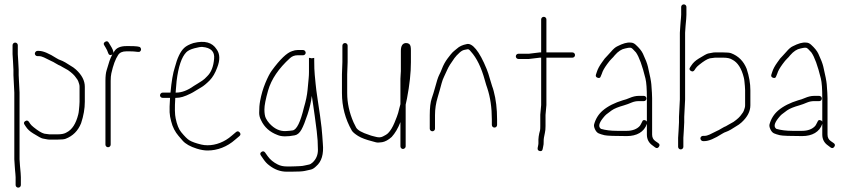

<svg xmlns="http://www.w3.org/2000/svg" viewBox="-20 -673 3890 879"><path d="M206.2 -58H244.5C262.2 -58 276.2 -61 285.2 -67C310 -79.4 327.7 -106.7 338.2 -149C339.6 -154.3 340.6 -160.5 341.2 -167.5L343.2 -188.5C343.9 -195.5 344.2 -201.7 344.2 -207V-276C344.2 -280.7 343.6 -285 342.2 -289L338.2 -301C336.9 -305 333.6 -310.3 328.2 -317C321.3 -327.9 309 -339.6 291.2 -352L266.2 -366C258.9 -370.7 252.8 -373.8 247.9 -375.5C244.1 -377.2 239.1 -380 232.9 -384C226.6 -388 221.1 -391 216.2 -392.9C211.4 -394.8 205.6 -397.7 198.8 -401.5C195.8 -403.2 190 -406 181.5 -410C173 -414 165.3 -416 158.3 -416H151.5C148.2 -416 145.3 -417.2 143 -419.5C140.7 -421.8 139.5 -424.5 139.5 -427.5C139.5 -430.5 140.7 -433.3 143 -436C145.3 -438.7 148.2 -440 151.5 -440H158.3C177.1 -440 204.2 -428.7 239.6 -406C245.9 -402 251.9 -399.2 257.3 -397.5C262.6 -395.8 269.9 -392.3 279.3 -387L303.3 -372C311.9 -367.3 320.1 -361.5 327.8 -354.5C354.8 -329.8 368.3 -303.7 368.3 -276V-207C368.3 -175.7 362.6 -143 351.3 -109C337.2 -73.9 313.4 -50.1 279.9 -37.5C273.7 -35.2 261.5 -34 244.5 -34H205.5C201.5 -34 197.4 -34.5 193.1 -35.5C188.9 -36.5 183.1 -37.6 175.9 -38.7C168.7 -39.9 155.5 -47.8 131.5 -62.4C116.8 -71.4 105.8 -81.6 98.5 -93L92.5 -102C87.8 -108.7 88.8 -114.2 95.5 -118.5C102.2 -122.8 107.8 -121.7 112.5 -115L118.5 -106C121.8 -101.3 126.8 -96.3 133.5 -91C153.9 -74.6 169.3 -64.6 183 -61ZM63.5 -393 65.5 -354V-329L69.5 -249.5V56L71.5 86C74.2 112.7 75.5 130 75.5 138V174C75.5 177.3 74.3 180.2 72 182.5C69.7 184.8 66.8 186 63.5 186C60.2 186 57.3 184.8 55 182.5C52.7 180.2 51.5 177.3 51.5 174V138C51.5 132.7 51.2 127.7 50.5 123C49.8 118.3 49.3 113 49 107C48.7 101 48.2 94.3 47.5 87L45.5 56V-249L41.5 -329V-354L39.5 -393L37.5 -425V-466C37.5 -469.3 38.7 -472.2 41 -474.5C43.3 -476.8 46.2 -478 49.5 -478C52.8 -478 55.7 -476.8 58 -474.5C60.3 -472.2 61.5 -469.3 61.5 -466V-425Z M490.7 -422C492.7 -422.7 494 -423.7 494.7 -425C489 -413.7 484.5 -403.3 481.2 -394L468.2 -351.5C464.5 -339.8 462.7 -323.7 462.7 -303V-11C462.7 -7.7 463.9 -4.8 466.2 -2.5C468.5 -0.2 471.4 1 474.7 1C478 1 480.9 -0.2 483.2 -2.5C485.5 -4.8 486.7 -7.7 486.7 -11V-303C486.7 -316.7 487.7 -328 489.7 -337C498 -374.5 508.4 -402.5 520.7 -421C527.8 -432.3 540.4 -438 558.7 -438H573.7C586.6 -438 598.2 -437.2 608.4 -435.7C614.3 -434.8 618.4 -435.2 620.7 -437C623.4 -439 625 -441.7 625.7 -445C626.4 -448.3 625.2 -452 622.2 -456C619.2 -460 603 -462 573.7 -462H558.7C531.7 -462 513.3 -454.2 503.7 -438.5C501 -434.2 499.4 -431.7 498.7 -431C500.7 -436.9 495.7 -449.2 483.7 -468L477.7 -478C473.7 -484.7 468.2 -485.8 461.2 -481.5C454.2 -477.2 453 -471.7 457.7 -465L463.7 -455C468.1 -448.3 472.1 -439.7 475.7 -429C478.4 -421.7 483.4 -419.3 490.7 -422Z M784 -249C785.5 -269 787 -286.7 788.5 -302C796.5 -368 811.4 -412 833.1 -434C840.4 -441.3 852.6 -447.3 869.9 -452C887.1 -456.7 899.5 -458.7 907 -458C945.2 -454.8 963.7 -436.8 960.2 -404C957.3 -368.4 946.9 -341.9 929.1 -324.5C925.4 -320.8 921.3 -316.8 917 -312.4C912.7 -308 902.3 -300.9 886 -291C880.5 -287.7 874 -283.7 866.5 -279C838.6 -259 811.9 -249 786.2 -249ZM782.5 -225H786.2C795.6 -225 805.5 -226.5 815.9 -229.5C821.6 -231.2 827.6 -233.3 833.9 -236C840.1 -238.7 846.6 -241.7 853.4 -245C860.1 -248.3 867.1 -252.3 874.4 -257C881.6 -261.7 890.6 -267 901.2 -273.1C911.8 -279.1 924.8 -289.8 940 -305C953.9 -319.4 965.2 -338.7 974.1 -363C988.1 -398.1 987.3 -426.3 971.6 -447.5C951.4 -479.1 917 -488.6 865.8 -476C846.8 -470 832.5 -462.5 823 -453.5C805.6 -437.1 791.6 -407.6 780.5 -365C771.8 -339 765.2 -300.3 760.5 -249H724.5C721.2 -249 718.3 -247.7 716 -245C713.7 -242.3 712.5 -239.5 712.5 -236.5C712.5 -233.5 713.7 -230.8 716 -228.5C718.3 -226.2 721.2 -225 724.5 -225H758.5C756.5 -194.3 755.8 -172.3 756.5 -159C757.2 -145.7 759.5 -132 763.5 -118C770.1 -90.2 782.7 -68.1 796.8 -51.5C803.2 -43.8 809.8 -36.3 816.2 -29C829.3 -14.1 850.9 -1.9 880.9 7.5C899 13.2 915.6 16 930.6 16C974.5 16 1020 -0.7 1057.1 -34L1076.1 -50C1082.1 -55.3 1082.4 -61 1077.1 -67C1071.7 -73 1066.1 -73.3 1060.1 -68L1041.1 -52C1008.1 -22.7 967.9 -8 930.6 -8C920.4 -8 911 -9 902.5 -11C877.5 -16.9 858.9 -23.5 846.7 -30.9C837.9 -36.2 825.5 -48.5 809.5 -68C798.4 -81.5 790 -102.5 784.2 -131.1C780.3 -147.9 779.5 -179.2 782.5 -225Z M1427.5 88C1452.5 66.9 1462.6 32.4 1458 -15.5C1457 -25.8 1456.2 -37.7 1455.5 -51C1454.5 -70.7 1451 -102 1445 -145C1442.7 -161.7 1439.1 -185.9 1434.2 -217.7C1429.4 -249.5 1426.3 -273.1 1425 -288.5C1424 -300.2 1422.7 -314 1421 -330C1419.3 -346 1418.5 -369 1418.5 -399V-408L1406.5 -406C1402.5 -407.3 1399 -408 1396 -408H1394.5V-343C1394.5 -333.7 1394 -323.8 1393 -313.5C1392 -303.2 1390.4 -285.8 1388.1 -261.4C1385.8 -237 1380.3 -210.2 1371.5 -181C1355.6 -114.2 1338.4 -79.2 1320 -76C1312.3 -74.7 1301.8 -73.7 1288.5 -73C1261 -71.5 1235.8 -83.3 1213 -108.5C1206.7 -115.5 1201.3 -123.3 1197 -132C1192.7 -140.7 1190.5 -154.1 1190.5 -172.2C1190.5 -190.4 1196.2 -219.3 1207.5 -259C1222.2 -310.3 1255.6 -359.6 1307.8 -407C1317.4 -415.7 1328.9 -420 1342.5 -420H1367.5C1370.8 -420 1373.7 -421.2 1376 -423.5C1378.3 -425.8 1379.5 -428.5 1379.5 -431.5C1379.5 -434.5 1378.3 -437.3 1376 -440C1373.7 -442.7 1370.8 -444 1367.5 -444H1342.5C1334.5 -444 1326.2 -442.3 1317.5 -439C1293.3 -431.5 1262.1 -401.7 1224 -349.5C1215 -337.2 1205.3 -318.3 1194.8 -292.9C1184.3 -267.5 1176.3 -240.4 1171 -211.5C1169.3 -202.5 1168.2 -193.8 1167.5 -185.5C1166.8 -177.2 1166.5 -167.3 1166.5 -156C1166.5 -144.7 1169.5 -133.3 1175.5 -122C1190.3 -90.5 1215.3 -68.2 1250.5 -55C1268.3 -47.2 1294.6 -46.7 1329.5 -53.5C1341.5 -55.8 1351.7 -64.5 1360 -79.5C1368.3 -94.5 1377.6 -117.7 1387.9 -149C1398.2 -180.4 1404.7 -208.7 1407.5 -234C1409.5 -221.3 1411.5 -208 1413.5 -194L1421 -141.5C1423.3 -125.2 1426.3 -102.3 1430 -73C1433.7 -43.7 1435.5 -15 1435.5 13C1435.5 36.2 1427.5 55.4 1411.5 70.5C1405.5 76.2 1399.7 79.5 1394 80.5C1388.3 81.5 1382.2 82.8 1375.5 84.5C1368.8 86.2 1361.5 87.2 1353.5 87.5C1345.5 87.8 1338.2 88.2 1331.5 88.5C1324.8 88.8 1318.5 89 1312.5 89H1292.5C1277.2 89 1263.5 86 1251.5 80C1231.9 70.2 1216.6 57.6 1205.5 42L1193.5 25C1188.8 19 1183.3 18.2 1177 22.5C1170.7 26.8 1169.8 32.3 1174.5 39L1185.5 55C1193.5 67 1202.5 76.7 1212.5 84C1237.1 103.3 1263.8 113 1292.5 113H1312.5C1344.5 113 1365.5 111.8 1375.5 109.5C1385.5 107.2 1394.5 105.2 1402.5 103.5C1410.5 101.8 1418.8 96.7 1427.5 88Z M1815.2 -440V-347C1815.2 -342.3 1814.9 -337 1814.2 -331C1814.2 -325 1813.9 -318.7 1813.2 -312V-196C1811.2 -189.3 1809.6 -183.2 1808.2 -177.5C1806.9 -171.8 1805.1 -164.7 1802.8 -156C1800.4 -147.3 1794.8 -132.4 1786 -111.2C1777.1 -90 1767.4 -74.1 1756.8 -63.5C1751.1 -57.8 1742.3 -52.8 1733 -48.3C1724.1 -43.8 1714 -43.1 1703 -46C1698 -47.3 1692.6 -48.7 1686.9 -50C1681.1 -51.3 1675.4 -53.2 1669.6 -55.5C1637.6 -65.7 1617.5 -76.8 1610.5 -89L1598.5 -113C1579.2 -157.2 1569.5 -201.9 1569.5 -247V-333L1571.5 -389V-464C1571.5 -467.3 1570.3 -470.2 1568 -472.5C1565.7 -474.8 1562.8 -476 1559.5 -476C1556.2 -476 1553.3 -474.8 1551 -472.5C1548.7 -470.2 1547.5 -467.3 1547.5 -464V-389L1545.5 -333V-247C1545.5 -185.2 1560.5 -128 1590.5 -75.5C1594.5 -68.5 1604.2 -60.2 1619.5 -50.5C1634.8 -40.9 1657.8 -32.9 1682.8 -26.5C1688.8 -24.8 1694.9 -23.2 1701.1 -21.5C1707.4 -19.8 1716.8 -20 1729.3 -22C1742 -24 1758 -32 1773.2 -46C1788.7 -62.9 1802.1 -85.6 1813.2 -114V-3C1813.2 0.3 1814.4 3.2 1816.7 5.5C1819.1 7.8 1821.7 9 1824.7 9C1827.7 9 1830.6 7.8 1833.2 5.5C1835.9 3.2 1837.2 0.3 1837.2 -3V-194L1843.2 -222C1855.2 -284.4 1861.2 -339.7 1861.2 -388V-442C1861.2 -449.3 1860.7 -455.5 1859.7 -460.5C1857.7 -470.8 1850.5 -476 1838.2 -476C1822.9 -475 1815.2 -463 1815.2 -440Z M1959.5 -72C1962.8 -72 1965.7 -73.2 1968 -75.5C1970.3 -77.8 1971.5 -80.7 1971.5 -84V-146C1971.5 -174.1 1975.7 -201.6 1984 -228.5C1987 -238.2 1990 -248.5 1993 -259.5L2002 -292.5C2005 -303.5 2008.5 -313 2012.5 -321C2016.5 -329 2021.5 -339.8 2027.5 -353.5C2033.5 -367.2 2044.5 -385 2060.5 -406.9C2065.8 -414.2 2073.6 -422.8 2084.5 -432.6C2092.3 -439.7 2100 -443.8 2107.6 -445C2111.9 -445.7 2116.1 -446.5 2120.4 -447.5C2124.6 -448.5 2129.7 -445 2135.7 -437C2162.4 -407.7 2183.7 -363.9 2199.7 -305.5C2204.4 -288.5 2208.1 -276.7 2210.7 -270C2224.7 -228 2231.7 -180 2231.7 -126V-101C2231.7 -97.7 2232.9 -94.8 2235.2 -92.5C2237.6 -90.2 2240.4 -89 2243.7 -89C2247.1 -89 2249.9 -90.2 2252.2 -92.5C2254.6 -94.8 2255.7 -97.7 2255.7 -101V-126C2255.7 -174.3 2250.6 -217.6 2240.2 -256C2237.9 -264.7 2235.6 -272 2233.2 -278C2230.9 -284 2227.4 -295.5 2222.7 -312.5C2218.1 -329.5 2213.2 -344.2 2208.2 -356.5C2174.4 -439.9 2141.6 -478.1 2116.2 -471C2097.6 -467.4 2082.8 -460.6 2072 -450.5C2063.5 -443.5 2056.3 -437.8 2052 -433.5C2047.7 -429.2 2040.1 -419.9 2029.3 -405.6C2018.5 -391.3 2009.7 -375.3 2003 -357.5C1999.3 -347.8 1995.1 -338.4 1990.3 -329.2C1985.5 -319.9 1978.7 -298.9 1970 -266C1967 -254.7 1962.5 -240.2 1956.5 -222.5C1950.5 -204.8 1947.5 -179.3 1947.5 -146V-84C1947.5 -80.7 1948.7 -77.8 1951 -75.5C1953.3 -73.2 1956.2 -72 1959.5 -72Z M2401.5 -427H2353.5C2350.2 -427 2347.3 -425.8 2345 -423.5C2342.7 -421.2 2341.5 -418.3 2341.5 -415C2341.5 -411.7 2342.7 -408.8 2345 -406.5C2347.3 -404.2 2350.2 -403 2353.5 -403H2401.5L2451.5 -409H2457.5V-192L2453.5 -148V-96.5C2453.5 -87.5 2453.2 -81 2452.5 -77C2446.5 -56.1 2444 -37.7 2445 -22C2445.3 -16.7 2444.8 -11.3 2443.5 -6L2441.5 4C2440.2 12 2443.3 16.8 2451 18.5C2458.7 20.2 2463.2 17 2464.5 9L2466.5 -1C2468.5 -8.3 2469.3 -16.6 2469 -25.9C2468.7 -35.1 2470.5 -47.9 2474.5 -64.3C2476.5 -72.4 2477.5 -83 2477.5 -96V-147L2481.5 -192V-409H2600.5C2603.8 -409 2606.7 -410.2 2609 -412.5C2611.3 -414.8 2612.5 -417.7 2612.5 -421C2612.5 -424.3 2611.3 -427.2 2609 -429.5C2606.7 -431.8 2603.8 -433 2600.5 -433H2481.5V-584C2481.5 -587.3 2480.3 -590.2 2478 -592.5C2475.7 -594.8 2472.8 -596 2469.5 -596C2466.2 -596 2463.3 -594.8 2461 -592.5C2458.7 -590.2 2457.5 -587.3 2457.5 -584V-433H2450.5Z M2939.5 -222C2939.5 -225.3 2938.4 -228.2 2936 -230.5C2933.7 -232.8 2930.9 -234 2927.5 -234H2902.5C2891.3 -234 2876.7 -230.8 2861.8 -224.3C2851.5 -219.8 2841.4 -216.4 2831.5 -214C2795.3 -203 2763.3 -187.4 2739.5 -167C2720.3 -150.5 2707.1 -129.5 2700 -104C2698.4 -98 2699.7 -90.3 2704 -81C2708.4 -71.7 2713.9 -65.5 2720.5 -62.5C2727.2 -59.5 2736.1 -56.7 2747.3 -54C2758.5 -51.3 2795.9 -50 2849.5 -50C2895.1 -50 2929.1 -68.7 2941.5 -106V-57C2941.5 -35.6 2950.2 -18.9 2967.5 -7L2979.5 2C2986.2 6.7 2991.9 5.7 2996.5 -1C3001.2 -7.7 3000.2 -13.3 2993.5 -18L2980.5 -27C2970.5 -33.7 2965.5 -43.7 2965.5 -57V-223C2965.5 -235.7 2964.3 -257 2961.9 -287C2960.9 -300.4 2955.7 -327.2 2946.3 -367.4C2942.9 -382.4 2935.2 -402.3 2923.4 -427.3C2917.3 -440.2 2906.2 -453.9 2890 -468.5C2883 -474.8 2875.5 -478 2867.5 -478C2851.1 -479.8 2831.8 -474.2 2806.4 -461.2C2797.6 -457.3 2787.8 -448.9 2777 -436C2772 -430 2767 -424.5 2762 -419.5C2757 -414.5 2752.5 -409.7 2748.5 -405C2745.2 -400.3 2740.9 -394.3 2735.5 -387C2724.3 -371.5 2716.6 -357.1 2712.5 -344L2708.5 -332C2705.9 -324.7 2708.4 -319.7 2716 -317C2723.7 -314.3 2728.5 -316.7 2730.5 -324L2735.5 -336C2738.6 -347.2 2746.7 -361.8 2759.8 -379.7C2767.9 -390.9 2774.7 -399 2780 -404C2785 -408.7 2789.9 -414 2794.5 -420C2809.9 -437.9 2825.9 -448.2 2841.6 -451C2845.4 -451.7 2849.2 -452.5 2853.2 -453.5C2857.2 -454.5 2861.8 -454.8 2866.9 -454.5C2872 -454.2 2879.2 -447 2891.5 -433C2906.1 -412.2 2920.6 -372.4 2935 -313.5C2939.4 -295.8 2941.5 -265.7 2941.5 -223V-116C2940.2 -119.3 2937.9 -121.3 2934.5 -122C2927.2 -125.3 2922.2 -123 2919.5 -115C2914.5 -104.9 2911.1 -98.9 2909.5 -97C2896.4 -81.7 2874.6 -74 2849.5 -74H2804.6C2776.9 -74 2752.6 -77 2731.6 -83C2718.3 -91.8 2721.2 -108.1 2740.1 -132C2746.4 -140 2751.6 -145.7 2755.6 -149C2759.6 -152.3 2767.7 -158.4 2779.9 -167.3C2792.1 -176.2 2812.6 -183.9 2836 -190.5C2841.5 -192.2 2847.5 -194.2 2854 -196.5C2860.5 -198.8 2866.8 -201.3 2872.8 -204C2882.5 -208 2893.2 -210 2902.5 -210H2927.5C2930.9 -210 2933.7 -211.2 2936 -213.5C2938.4 -215.8 2939.5 -218.7 2939.5 -222Z M3253.2 -409H3291.5C3309.2 -409 3323.2 -406 3332.2 -400C3357 -387.6 3374.7 -360.3 3385.2 -318C3386.6 -312.7 3387.6 -306.5 3388.2 -299.5L3390.2 -278.5C3390.9 -271.5 3391.2 -265.3 3391.2 -260V-191C3391.2 -186.3 3390.6 -182 3389.2 -178L3385.2 -166C3383.9 -162 3380.6 -156.7 3375.2 -150C3368.3 -139.1 3356 -127.4 3338.2 -115L3313.2 -101C3305.9 -96.3 3299.8 -93.2 3294.9 -91.5C3291.1 -89.8 3286.1 -87 3279.9 -83C3273.6 -79 3268.1 -76 3263.2 -74.1C3258.4 -72.2 3252.6 -69.3 3245.8 -65.5C3242.8 -63.8 3237 -61 3228.5 -57C3220 -53 3212.3 -51 3205.3 -51H3198.5C3195.2 -51 3192.3 -49.8 3190 -47.5C3187.7 -45.2 3186.5 -42.5 3186.5 -39.5C3186.5 -36.5 3187.7 -33.7 3190 -31C3192.3 -28.3 3195.2 -27 3198.5 -27H3205.3C3224.1 -27 3251.2 -38.3 3286.6 -61C3292.9 -65 3298.9 -67.8 3304.3 -69.5C3309.6 -71.2 3316.9 -74.7 3326.3 -80L3350.3 -95C3358.9 -99.7 3367.1 -105.5 3374.8 -112.5C3401.8 -137.2 3415.3 -163.3 3415.3 -191V-260C3415.3 -291.3 3409.6 -324 3398.3 -358C3384.2 -393.1 3360.4 -416.9 3326.9 -429.5C3320.7 -431.8 3308.5 -433 3291.5 -433H3252.5C3248.5 -433 3244.4 -432.5 3240.1 -431.5C3235.9 -430.5 3230.1 -429.4 3222.9 -428.3C3215.7 -427.1 3202.5 -419.2 3178.5 -404.6C3163.8 -395.6 3152.8 -385.4 3145.5 -374L3139.5 -365C3134.8 -358.3 3135.8 -352.8 3142.5 -348.5C3149.2 -344.2 3154.8 -345.3 3159.5 -352L3165.5 -361C3168.8 -365.7 3173.8 -370.7 3180.5 -376C3200.9 -392.4 3216.3 -402.4 3230 -406ZM3110.5 -74 3112.5 -113V-138L3116.5 -217.5V-523L3118.5 -553C3121.2 -579.7 3122.5 -597 3122.5 -605V-641C3122.5 -644.3 3121.3 -647.2 3119 -649.5C3116.7 -651.8 3113.8 -653 3110.5 -653C3107.2 -653 3104.3 -651.8 3102 -649.5C3099.7 -647.2 3098.5 -644.3 3098.5 -641V-605C3098.5 -599.7 3098.2 -594.7 3097.5 -590C3096.8 -585.3 3096.3 -580 3096 -574C3095.7 -568 3095.2 -561.3 3094.5 -554L3092.5 -523V-218L3088.5 -138V-113L3086.5 -74L3084.5 -42V-1C3084.5 2.3 3085.7 5.2 3088 7.5C3090.3 9.8 3093.2 11 3096.5 11C3099.8 11 3102.7 9.8 3105 7.5C3107.3 5.2 3108.5 2.3 3108.5 -1V-42Z M3742.5 -222C3742.5 -225.3 3741.4 -228.2 3739 -230.5C3736.7 -232.8 3733.9 -234 3730.5 -234H3705.5C3694.3 -234 3679.7 -230.8 3664.8 -224.3C3654.5 -219.8 3644.4 -216.4 3634.5 -214C3598.3 -203 3566.3 -187.4 3542.5 -167C3523.3 -150.5 3510.1 -129.5 3503 -104C3501.4 -98 3502.7 -90.3 3507 -81C3511.4 -71.7 3516.9 -65.5 3523.5 -62.5C3530.2 -59.5 3539.1 -56.7 3550.3 -54C3561.5 -51.3 3598.9 -50 3652.5 -50C3698.1 -50 3732.1 -68.7 3744.5 -106V-57C3744.5 -35.6 3753.2 -18.9 3770.5 -7L3782.5 2C3789.2 6.7 3794.9 5.7 3799.5 -1C3804.2 -7.7 3803.2 -13.3 3796.5 -18L3783.5 -27C3773.5 -33.7 3768.5 -43.7 3768.5 -57V-223C3768.5 -235.7 3767.3 -257 3764.9 -287C3763.9 -300.4 3758.7 -327.2 3749.3 -367.4C3745.9 -382.4 3738.2 -402.3 3726.4 -427.3C3720.3 -440.2 3709.2 -453.9 3693 -468.5C3686 -474.8 3678.5 -478 3670.5 -478C3654.1 -479.8 3634.8 -474.2 3609.4 -461.2C3600.6 -457.3 3590.8 -448.9 3580 -436C3575 -430 3570 -424.5 3565 -419.5C3560 -414.5 3555.5 -409.7 3551.5 -405C3548.2 -400.3 3543.9 -394.3 3538.5 -387C3527.3 -371.5 3519.6 -357.1 3515.5 -344L3511.5 -332C3508.9 -324.7 3511.4 -319.7 3519 -317C3526.7 -314.3 3531.5 -316.7 3533.5 -324L3538.5 -336C3541.6 -347.2 3549.7 -361.8 3562.8 -379.7C3570.9 -390.9 3577.7 -399 3583 -404C3588 -408.7 3592.9 -414 3597.5 -420C3612.9 -437.9 3628.9 -448.2 3644.6 -451C3648.4 -451.7 3652.2 -452.5 3656.2 -453.5C3660.2 -454.5 3664.8 -454.8 3669.9 -454.5C3675 -454.2 3682.2 -447 3694.5 -433C3709.1 -412.2 3723.6 -372.4 3738 -313.5C3742.4 -295.8 3744.5 -265.7 3744.5 -223V-116C3743.2 -119.3 3740.9 -121.3 3737.5 -122C3730.2 -125.3 3725.2 -123 3722.5 -115C3717.5 -104.9 3714.1 -98.9 3712.5 -97C3699.4 -81.7 3677.6 -74 3652.5 -74H3607.6C3579.9 -74 3555.6 -77 3534.6 -83C3521.3 -91.8 3524.2 -108.1 3543.1 -132C3549.4 -140 3554.6 -145.7 3558.6 -149C3562.6 -152.3 3570.7 -158.4 3582.9 -167.3C3595.1 -176.2 3615.6 -183.9 3639 -190.5C3644.5 -192.2 3650.5 -194.2 3657 -196.5C3663.5 -198.8 3669.8 -201.3 3675.8 -204C3685.5 -208 3696.2 -210 3705.5 -210H3730.5C3733.9 -210 3736.7 -211.2 3739 -213.5C3741.4 -215.8 3742.5 -218.7 3742.5 -222Z"/></svg>

Font: Proton
Style: SeBdCnd
Weight: 500
Version: Version 1.017